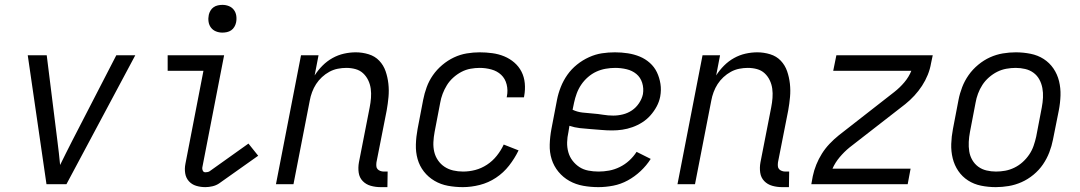

<svg xmlns="http://www.w3.org/2000/svg" viewBox="-20 -757 4440 789"><path d="M171 0 94 -530H172L216 -177Q219 -152 222 -127.5Q225 -103 227 -79Q239 -103 251 -127.5Q263 -152 276 -177L458 -530H536L253 0Z M824 12Q804 12 786 6.5Q768 1 756 -12.5Q744 -26 741 -45Q738 -64 742 -84L816 -466H669V-530H901L812 -72Q810 -64 813 -56.5Q816 -49 824 -49Q828 -49 833 -50Q838 -51 841 -53L1001 -167L1041 -117L880 -3Q868 5 853 8.5Q838 12 824 12ZM894 -623Q880 -623 867.5 -628Q855 -633 847 -643.5Q839 -654 837 -668Q835 -682 838 -696Q840 -705 845 -713.5Q850 -722 858 -727.5Q866 -733 875.5 -735Q885 -737 894 -737Q908 -737 920.5 -732Q933 -727 941 -716.5Q949 -706 951 -692Q953 -678 950 -664Q948 -655 943 -646.5Q938 -638 930 -632.5Q922 -627 912.5 -625Q903 -623 894 -623Z M1572 12H1544Q1523 12 1503.5 6.5Q1484 1 1470.5 -13Q1457 -27 1454 -47.5Q1451 -68 1455 -90L1499 -315Q1503 -335 1504.5 -354.5Q1506 -374 1503.5 -392.5Q1501 -411 1493 -427.5Q1485 -444 1472 -456Q1459 -468 1441 -473Q1423 -478 1403 -478Q1386 -478 1368 -474.5Q1350 -471 1333.5 -462Q1317 -453 1303 -440Q1289 -427 1279 -411.5Q1269 -396 1262.5 -378.5Q1256 -361 1253 -344L1186 0H1114L1217 -530H1289L1273 -447Q1287 -469 1305.5 -487.5Q1324 -506 1346.5 -518.5Q1369 -531 1393.5 -536.5Q1418 -542 1442 -542Q1469 -542 1495 -534Q1521 -526 1538.5 -507.5Q1556 -489 1564.5 -464.5Q1573 -440 1576 -413Q1579 -386 1576.5 -358.5Q1574 -331 1569 -303L1527 -90Q1526 -82 1526.5 -74.5Q1527 -67 1531.5 -62Q1536 -57 1543 -54.5Q1550 -52 1557 -52H1573Z M1882 12Q1851 12 1821 6.5Q1791 1 1765.5 -14Q1740 -29 1722 -52Q1704 -75 1696 -103.5Q1688 -132 1689 -163.5Q1690 -195 1696 -227L1719 -347Q1724 -373 1733.5 -399Q1743 -425 1759 -448Q1775 -471 1797.5 -490Q1820 -509 1845.5 -521Q1871 -533 1898 -537.5Q1925 -542 1951 -542Q1977 -542 2003 -538.5Q2029 -535 2052 -525.5Q2075 -516 2093.5 -500Q2112 -484 2123 -462.5Q2134 -441 2136.5 -415Q2139 -389 2134 -362L2133 -357H2062L2063 -361Q2068 -386 2062 -410Q2056 -434 2039.5 -449.5Q2023 -465 1999.5 -471.5Q1976 -478 1951 -478Q1933 -478 1913.5 -474.5Q1894 -471 1876 -461.5Q1858 -452 1842.5 -438Q1827 -424 1816.5 -407Q1806 -390 1799 -371.5Q1792 -353 1789 -335L1766 -215Q1762 -194 1761 -173Q1760 -152 1764.5 -133Q1769 -114 1780 -98Q1791 -82 1807 -71.5Q1823 -61 1842.5 -56.5Q1862 -52 1883 -52Q1908 -52 1933 -58.5Q1958 -65 1981 -80Q2004 -95 2021.5 -117Q2039 -139 2050 -163L2111 -139Q2095 -106 2072 -76.5Q2049 -47 2018 -26.5Q1987 -6 1951.5 3Q1916 12 1882 12Z M2439 12Q2407 12 2376.5 6.5Q2346 1 2320 -13.5Q2294 -28 2275 -51Q2256 -74 2247 -102.5Q2238 -131 2239 -163Q2240 -195 2246 -227L2269 -347Q2274 -373 2284.5 -399.5Q2295 -426 2311.5 -449.5Q2328 -473 2351 -491.5Q2374 -510 2400.5 -522Q2427 -534 2453.5 -538Q2480 -542 2507 -542Q2534 -542 2560 -538Q2586 -534 2609 -524.5Q2632 -515 2650.5 -498.5Q2669 -482 2679.5 -460Q2690 -438 2694 -412.5Q2698 -387 2693 -360Q2689 -339 2678.5 -319.5Q2668 -300 2653 -283Q2638 -266 2619 -254Q2600 -242 2579 -234.5Q2558 -227 2537 -224Q2516 -221 2496 -221Q2473 -221 2451.5 -223Q2430 -225 2407.5 -226.5Q2385 -228 2363 -230.5Q2341 -233 2320 -240L2316 -215Q2311 -193 2310.5 -172Q2310 -151 2315.5 -131.5Q2321 -112 2333 -96.5Q2345 -81 2361 -70.5Q2377 -60 2397.5 -56Q2418 -52 2440 -52Q2461 -52 2483 -56Q2505 -60 2526.5 -70.5Q2548 -81 2565.5 -97Q2583 -113 2596 -133L2654 -104Q2637 -77 2612.5 -54Q2588 -31 2559.5 -15.5Q2531 0 2500 6Q2469 12 2439 12ZM2500 -282Q2520 -282 2540 -287Q2560 -292 2577 -303.5Q2594 -315 2606 -333Q2618 -351 2622 -370Q2626 -394 2619 -416.5Q2612 -439 2595 -453Q2578 -467 2555 -472.5Q2532 -478 2508 -478Q2489 -478 2469 -474.5Q2449 -471 2430.5 -462.5Q2412 -454 2396 -440Q2380 -426 2368.5 -409Q2357 -392 2350 -373Q2343 -354 2339 -335L2333 -306Q2352 -297 2373.5 -294.5Q2395 -292 2416 -290.5Q2437 -289 2458 -285.5Q2479 -282 2500 -282Z M3222 12H3194Q3173 12 3153.5 6.5Q3134 1 3120.5 -13Q3107 -27 3104 -47.5Q3101 -68 3105 -90L3149 -315Q3153 -335 3154.5 -354.5Q3156 -374 3153.5 -392.5Q3151 -411 3143 -427.5Q3135 -444 3122 -456Q3109 -468 3091 -473Q3073 -478 3053 -478Q3036 -478 3018 -474.5Q3000 -471 2983.5 -462Q2967 -453 2953 -440Q2939 -427 2929 -411.5Q2919 -396 2912.5 -378.5Q2906 -361 2903 -344L2836 0H2764L2867 -530H2939L2923 -447Q2937 -469 2955.5 -487.5Q2974 -506 2996.5 -518.5Q3019 -531 3043.5 -536.5Q3068 -542 3092 -542Q3119 -542 3145 -534Q3171 -526 3188.5 -507.5Q3206 -489 3214.5 -464.5Q3223 -440 3226 -413Q3229 -386 3226.5 -358.5Q3224 -331 3219 -303L3177 -90Q3176 -82 3176.5 -74.5Q3177 -67 3181.5 -62Q3186 -57 3193 -54.5Q3200 -52 3207 -52H3223Z M3314 0 3320 -33Q3325 -57 3334.5 -80.5Q3344 -104 3357.5 -125.5Q3371 -147 3389 -166Q3407 -185 3427 -201L3655 -379Q3678 -397 3696.5 -419Q3715 -441 3725 -466H3404L3417 -530H3813L3806 -497Q3802 -473 3792.5 -449.5Q3783 -426 3769 -404.5Q3755 -383 3737.5 -364Q3720 -345 3700 -329L3471 -151Q3449 -133 3430.5 -111Q3412 -89 3401 -64H3722L3710 0Z M4072 12Q4041 12 4011.5 6Q3982 0 3958 -15.5Q3934 -31 3918 -54.5Q3902 -78 3895 -106.5Q3888 -135 3889 -165.5Q3890 -196 3896 -227L3919 -347Q3924 -373 3934 -399Q3944 -425 3960.5 -448.5Q3977 -472 4000 -491Q4023 -510 4048.5 -521.5Q4074 -533 4101 -537.5Q4128 -542 4154 -542Q4185 -542 4215 -536Q4245 -530 4269 -514.5Q4293 -499 4309 -475.5Q4325 -452 4332 -423.5Q4339 -395 4338 -364.5Q4337 -334 4331 -303L4307 -183Q4302 -157 4292 -131Q4282 -105 4266 -81.5Q4250 -58 4227 -39Q4204 -20 4178 -8.5Q4152 3 4125 7.5Q4098 12 4072 12ZM4073 -52Q4092 -52 4111 -55.5Q4130 -59 4148.5 -68Q4167 -77 4182.5 -91Q4198 -105 4209.5 -122Q4221 -139 4227.5 -158Q4234 -177 4238 -195L4261 -315Q4265 -336 4266 -356Q4267 -376 4263.5 -395Q4260 -414 4251 -430.5Q4242 -447 4227 -458Q4212 -469 4193 -473.5Q4174 -478 4154 -478Q4135 -478 4115.5 -474.5Q4096 -471 4078 -462Q4060 -453 4044 -439Q4028 -425 4017 -408Q4006 -391 3999 -372Q3992 -353 3989 -335L3966 -215Q3962 -194 3961 -174Q3960 -154 3963 -135Q3966 -116 3975.5 -99.5Q3985 -83 4000 -72Q4015 -61 4034 -56.5Q4053 -52 4073 -52Z"/></svg>

Font: Lode Term
Style: Italic
Weight: 400
Italic angle: -11°
Monospace: yes
Designer: Belleve Invis
Foundry: Belleve Invis
Version: Version 29.2.0